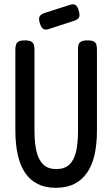

<svg xmlns="http://www.w3.org/2000/svg" viewBox="-20 -880 534 913"><path d="M245 13Q196 13 159.5 -5Q123 -23 99.5 -58Q76 -93 64.5 -144Q53 -195 53 -261V-643Q53 -657 56 -667Q59 -677 68.5 -682.5Q78 -688 98 -688Q119 -688 128.5 -682.5Q138 -677 141 -667Q144 -657 144 -642V-256Q144 -199 154 -158.5Q164 -118 186.5 -97Q209 -76 248 -76Q287 -76 309.5 -97Q332 -118 341.5 -158.5Q351 -199 351 -257V-649Q351 -661 354 -669.5Q357 -678 367 -683Q377 -688 397 -688Q417 -688 426.5 -682.5Q436 -677 438.5 -667Q441 -657 441 -642V-259Q441 -194 429.5 -143.5Q418 -93 393.5 -58Q369 -23 332.5 -5Q296 13 245 13ZM209 -741Q194 -737 185 -743Q176 -749 170 -768Q163 -789 167.5 -800Q172 -811 191 -818L316 -858Q331 -862 340 -855.5Q349 -849 354 -830Q361 -809 356 -798Q351 -787 332 -781Z"/></svg>

Font: Fredoka Condensed
Style: Regular
Weight: 400
Width: 3
Designer: Ben Nathan
Foundry: Milena B. Brandão, Ben Nathan
Version: Version 2.001